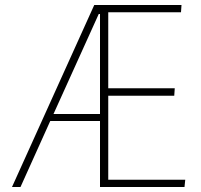

<svg xmlns="http://www.w3.org/2000/svg" viewBox="-20 -748 804 768"><path d="M357 -728H706L704 -699H413V-395H679L677 -365H413V-29H721L718 0H380V-264H181L62 0H28ZM375 -692 194 -292H380V-692Z"/></svg>

Font: Murecho ExtraLight
Style: Regular
Weight: 200
Designer: Neil Summerour
Foundry: Positype
Version: Version 1.010; ttfautohint (v1.8.3)